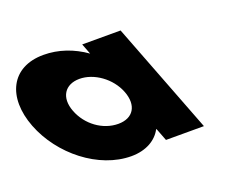

<svg xmlns="http://www.w3.org/2000/svg" viewBox="-144 -673 981 832"><g transform="rotate(-20 347.0 -256.5)"><path d="M-27.1 -256C30.7 -106 182.3 15 332.3 15C402.3 15 450.3 -16 472.2 -58H474.2L496.5 0H671.5L473.9 -513H296.9L315.7 -464C257.9 -505 192.1 -528 123.1 -528C-26.9 -528 -84.9 -406 -27.1 -256ZM160.9 -256C133.5 -327 167.3 -377 234.3 -377C300.3 -377 372.5 -327 399.9 -256C426.8 -186 396.1 -136 327.1 -136C255.1 -136 187.8 -186 160.9 -256Z"/></g></svg>

Font: Hussar
Style: BdOpOblFour
Weight: 700
Foundry: Cannot Into Space Fonts
Version: Version 2.00